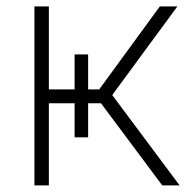

<svg xmlns="http://www.w3.org/2000/svg" viewBox="-20 -563 587 583"><path d="M84.5 0V-543.5H128.4V-291.5H281.2L465.3 -543.5H518.6L320.8 -274.4L525.4 0H472.7L286.6 -249.5H128.4V0ZM206.5 -397.9H247.6V-146H206.5Z"/></svg>

Font: Inter 18pt ExtraLight
Style: Regular
Weight: 250
Designer: Rasmus Andersson
Foundry: rsms
Version: Version 4.001;git-66647c0bb